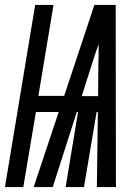

<svg xmlns="http://www.w3.org/2000/svg" viewBox="-46 -755 566 775"><path d="M-26 0 96 -735H170L109 -368H213L335 -735H421L422 0H345L349 -303H344L293 0H219L269 -303H264L167 0H90L191 -303H99L48 0ZM350 -367 351 -490Q352 -512 352 -533.5Q352 -555 352 -577Q344 -555 337 -533.5Q330 -512 323 -490L284 -367Z"/></svg>

Font: Iosevka SS04 Semibold Oblique
Style: Regular
Weight: 600
Italic angle: -9°
Monospace: yes
Designer: Belleve Invis
Foundry: Belleve Invis
Version: Version 19.0.0; ttfautohint (v1.8.4)